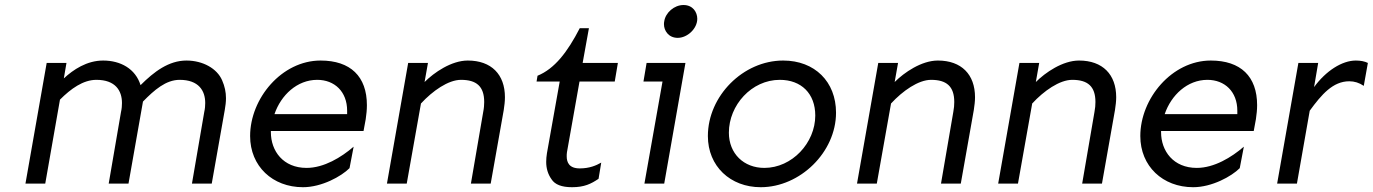

<svg xmlns="http://www.w3.org/2000/svg" viewBox="-20 -743 5556 777"><path d="M168.9 -488.3 83 0H163.1L222.7 -339.8C266.6 -383.8 316.4 -419.9 370.1 -419.9C447.3 -419.9 473.6 -376 473.6 -326.2C473.6 -315.4 472.7 -302.7 469.7 -290L419.9 0H500L558.6 -332C604.5 -378.9 651.4 -419.9 707 -419.9C784.2 -419.9 810.5 -376 810.5 -326.2C810.5 -315.4 809.6 -302.7 806.6 -290L756.8 0H836.9L889.6 -297.9C892.6 -314.5 894.5 -331.1 894.5 -345.7C894.5 -370.1 889.6 -393.6 878.9 -418C858.4 -465.8 800.8 -498 734.4 -498C663.1 -498 603.5 -453.1 548.8 -398.4C528.3 -464.8 467.8 -498 397.5 -498C331.1 -498 276.4 -460.9 238.3 -425.8L249 -488.3Z M1263.7 -419.9C1334 -419.9 1384.8 -372.1 1384.8 -294.9V-281.2H1090.8C1117.2 -358.4 1182.6 -419.9 1263.7 -419.9ZM1277.3 -498C1120.1 -498 992.2 -344.7 992.2 -192.4C992.2 -70.3 1083 14.6 1206.1 14.6C1282.2 14.6 1361.3 -29.3 1394.5 -62.5L1411.1 -149.4C1361.3 -106.4 1291 -63.5 1220.7 -63.5C1126 -63.5 1076.2 -131.8 1076.2 -208V-212.9H1451.2L1460 -260.7C1462.9 -280.3 1464.8 -298.8 1464.8 -317.4C1464.8 -433.6 1398.4 -498 1277.3 -498Z M1631.8 -488.3 1545.9 0H1626L1683.6 -324.2C1730.5 -375 1793.9 -419.9 1845.7 -419.9C1908.2 -419.9 1939.5 -393.6 1939.5 -330.1C1939.5 -318.4 1938.5 -304.7 1935.5 -290L1885.7 0H1965.8L2018.6 -297.9C2021.5 -316.4 2023.4 -334 2023.4 -349.6C2023.4 -441.4 1968.8 -498 1873 -498C1806.6 -498 1736.3 -449.2 1698.2 -411.1L1711.9 -488.3Z M2326.2 -628.9C2276.4 -532.2 2224.6 -464.8 2155.3 -436.5L2151.4 -413.1H2245.1L2193.4 -123C2191.4 -110.4 2190.4 -98.6 2190.4 -87.9C2190.4 -61.5 2197.3 -38.1 2211.9 -17.6C2225.6 3.9 2252.9 14.6 2294.9 14.6C2344.7 14.6 2372.1 1 2402.3 -19.5L2413.1 -85C2392.6 -73.2 2365.2 -61.5 2326.2 -61.5C2283.2 -61.5 2273.4 -85.9 2273.4 -110.4C2273.4 -115.2 2273.4 -121.1 2274.4 -127L2325.2 -413.1H2467.8L2480.5 -488.3H2337.9L2363.3 -628.9Z M2746.1 -722.7C2708 -722.7 2672.9 -691.4 2668 -656.2C2667 -652.3 2667 -648.4 2667 -644.5C2667 -620.1 2684.6 -589.8 2722.7 -589.8C2761.7 -589.8 2801.8 -627 2801.8 -667C2801.8 -693.4 2784.2 -722.7 2746.1 -722.7ZM2596.7 -488.3 2584 -413.1H2661.1L2587.9 0H2668L2753.9 -488.3Z M3149.4 -498C2987.3 -498 2844.7 -354.5 2844.7 -192.4C2844.7 -70.3 2935.5 14.6 3058.6 14.6C3217.8 14.6 3363.3 -127 3363.3 -287.1C3363.3 -412.1 3277.3 -498 3149.4 -498ZM3135.7 -419.9C3222.7 -419.9 3279.3 -364.3 3279.3 -275.4C3279.3 -165 3185.5 -63.5 3073.2 -63.5C2990.2 -63.5 2929.7 -121.1 2929.7 -206.1C2929.7 -317.4 3021.5 -419.9 3135.7 -419.9Z M3534.2 -488.3 3448.2 0H3528.3L3585.9 -324.2C3632.8 -375 3696.3 -419.9 3748 -419.9C3810.5 -419.9 3841.8 -393.6 3841.8 -330.1C3841.8 -318.4 3840.8 -304.7 3837.9 -290L3788.1 0H3868.2L3920.9 -297.9C3923.8 -316.4 3925.8 -334 3925.8 -349.6C3925.8 -441.4 3871.1 -498 3775.4 -498C3709 -498 3638.7 -449.2 3600.6 -411.1L3614.3 -488.3Z M4105.5 -488.3 4019.5 0H4099.6L4157.2 -324.2C4204.1 -375 4267.6 -419.9 4319.3 -419.9C4381.8 -419.9 4413.1 -393.6 4413.1 -330.1C4413.1 -318.4 4412.1 -304.7 4409.2 -290L4359.4 0H4439.5L4492.2 -297.9C4495.1 -316.4 4497.1 -334 4497.1 -349.6C4497.1 -441.4 4442.4 -498 4346.7 -498C4280.3 -498 4210 -449.2 4171.9 -411.1L4185.5 -488.3Z M4866.2 -419.9C4936.5 -419.9 4987.3 -372.1 4987.3 -294.9V-281.2H4693.4C4719.7 -358.4 4785.2 -419.9 4866.2 -419.9ZM4879.9 -498C4722.7 -498 4594.7 -344.7 4594.7 -192.4C4594.7 -70.3 4685.5 14.6 4808.6 14.6C4884.8 14.6 4963.9 -29.3 4997.1 -62.5L5013.7 -149.4C4963.9 -106.4 4893.6 -63.5 4823.2 -63.5C4728.5 -63.5 4678.7 -131.8 4678.7 -208V-212.9H5053.7L5062.5 -260.7C5065.4 -280.3 5067.4 -298.8 5067.4 -317.4C5067.4 -433.6 5001 -498 4879.9 -498Z M5234.4 -488.3 5148.4 0H5228.5L5280.3 -294.9C5328.1 -360.4 5374 -414.1 5440.4 -414.1C5460.9 -414.1 5480.5 -408.2 5499 -395.5L5515.6 -488.3C5502 -495.1 5485.4 -498 5466.8 -498C5411.1 -498 5345.7 -456.1 5297.9 -390.6L5314.5 -488.3Z"/></svg>

Font: Sen-gleads
Style: Italic
Weight: 400
Designer: Kosal Sen, Philatype
Foundry: Philatype
Version: Version 1.004; ttfautohint (v1.8.3)